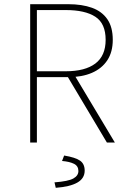

<svg xmlns="http://www.w3.org/2000/svg" viewBox="-20 -680 640 916"><path d="M124 0V-660H306Q371 -660 418.5 -643Q466 -626 492 -588.5Q518 -551 518 -490Q518 -432 492 -392.5Q466 -353 418.5 -332.5Q371 -312 306 -312H156V0ZM156 -340H294Q386 -340 435 -377Q484 -414 484 -490Q484 -568 435 -600Q386 -632 294 -632H156ZM298 -322 334 -324 528 0H490ZM246 216 240 190Q306 185 330 171.5Q354 158 354 136Q354 112 333 101.5Q312 91 276 88L286 62Q340 71 362 86.5Q384 102 384 134Q384 171 349 191Q314 211 246 216Z"/></svg>

Font: Source Code Pro ExtraLight
Style: Regular
Weight: 200
Monospace: yes
Designer: Paul D. Hunt, Teo Tuominen
Foundry: Adobe
Version: Version 1.026;hotconv 1.1.0;makeotfexe 2.6.0